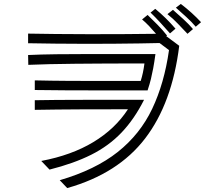

<svg xmlns="http://www.w3.org/2000/svg" viewBox="-20 -895 1043 977"><path d="M976 -759Q957 -782 927.5 -809Q898 -836 875 -856L900 -875Q928 -854 955 -829.5Q982 -805 1003 -782ZM845 -725Q825 -748 797.5 -778Q770 -808 746 -831L770 -850Q798 -827 823 -802.5Q848 -778 873 -749ZM934 -723Q911 -747 886 -773.5Q861 -800 832 -823L860 -845Q884 -824 912.5 -798Q941 -772 962 -747ZM284 22Q465 -31 579 -121.5Q693 -212 754.5 -341.5Q816 -471 840 -640L792 -676Q750 -675 689.5 -674Q629 -673 559.5 -672.5Q490 -672 419 -672Q336 -672 258 -673Q180 -674 123 -675V-724Q179 -723 262.5 -722Q346 -721 438 -721Q530 -721 619 -721.5Q708 -722 774 -723Q757 -743 739 -762Q721 -781 703 -796L731 -819Q754 -797 782 -768.5Q810 -740 830 -714L826 -711L892 -662Q856 -370 718.5 -190.5Q581 -11 322 62ZM486 -435Q395 -435 310.5 -435.5Q226 -436 157 -437V-486Q241 -484 329.5 -483.5Q418 -483 510 -483H696Q709 -524 715 -572H612Q554 -572 489 -571.5Q424 -571 358 -570.5Q292 -570 232 -568.5Q172 -567 124 -565L123 -615Q185 -618 267.5 -619Q350 -620 440.5 -620Q531 -620 616 -620H771Q765 -576 759.5 -547Q754 -518 748 -493Q742 -468 731 -435ZM190 -76Q344 -105 455 -172Q566 -239 631 -339Q508 -339 387.5 -338.5Q267 -338 157 -336V-385Q258 -387 403.5 -387Q549 -387 713 -387Q663 -288 598 -220Q533 -152 444 -107.5Q355 -63 232 -32Z"/></svg>

Font: Train One
Style: Regular
Weight: 400
Designer: Fontworks Inc.
Foundry: Fontworks Inc.
Version: Version 1.100